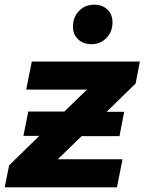

<svg xmlns="http://www.w3.org/2000/svg" viewBox="-34 -801 618 821"><path d="M546 -444 422 -323H497L477 -219H315L213 -120H490L466 0H-14L5 -94L134 -220H66L87 -324H241L338 -418H78L102 -538H564ZM278 -686Q278 -728 304 -754.5Q330 -781 369 -781Q404 -781 425.5 -760Q447 -739 447 -706Q447 -665 421 -638.5Q395 -612 357 -612Q322 -612 300 -633Q278 -654 278 -686Z"/></svg>

Font: Montserrat Alternates
Style: Bold Italic
Weight: 700
Italic angle: -11.3°
Designer: Julieta Ulanovsky
Foundry: Julieta Ulanovsky
Version: Version 7.200